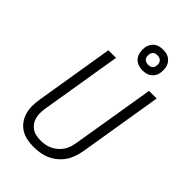

<svg xmlns="http://www.w3.org/2000/svg" viewBox="-288 -1071 1176 1176"><g transform="rotate(45 300.0 -483.5)"><path d="M252 8Q222 8 193 2.5Q164 -3 140 -18Q116 -33 99.5 -55.5Q83 -78 75 -105.5Q67 -133 67 -163Q67 -193 72 -223L156 -735H222L136 -213Q133 -193 132 -172.5Q131 -152 135.5 -132.5Q140 -113 150.5 -97Q161 -81 176.5 -70Q192 -59 212 -54.5Q232 -50 252 -50Q272 -50 291.5 -53.5Q311 -57 330 -66Q349 -75 365 -89Q381 -103 392.5 -120.5Q404 -138 410 -157.5Q416 -177 419 -196L508 -735H574L484 -187Q479 -160 470 -134Q461 -108 445 -84.5Q429 -61 406.5 -42.5Q384 -24 358.5 -12.5Q333 -1 305.5 3.5Q278 8 252 8ZM391 -795Q369 -795 349 -803Q329 -811 317.5 -827Q306 -843 302.5 -864Q299 -885 302 -907Q305 -922 312.5 -935.5Q320 -949 332.5 -958.5Q345 -968 360.5 -971.5Q376 -975 391 -975Q405 -975 419 -972Q433 -969 444 -961.5Q455 -954 463.5 -943.5Q472 -933 476 -919.5Q480 -906 480.5 -892Q481 -878 479 -863Q477 -848 469 -834.5Q461 -821 448.5 -811.5Q436 -802 421 -798.5Q406 -795 391 -795ZM391 -844Q398 -844 404.5 -845.5Q411 -847 417 -851Q423 -855 426.5 -861.5Q430 -868 431 -875Q433 -885 431.5 -895Q430 -905 424 -912Q418 -919 409 -922.5Q400 -926 390 -926Q383 -926 376.5 -924.5Q370 -923 364.5 -919Q359 -915 355 -908.5Q351 -902 350 -895Q349 -885 350 -875Q351 -865 357 -858Q363 -851 372 -847.5Q381 -844 391 -844Z"/></g></svg>

Font: Iosevka Aile Light
Style: Italic
Weight: 300
Italic angle: -9°
Designer: Belleve Invis
Foundry: Belleve Invis
Version: Version 31.1.0; ttfautohint (v1.8.4)